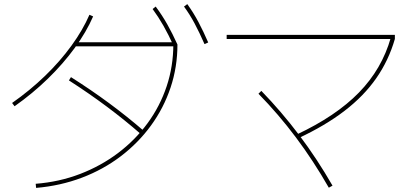

<svg xmlns="http://www.w3.org/2000/svg" viewBox="-20 -875 2040 936"><path d="M154 21Q269 12 370.5 -27Q472 -66 555.5 -129Q639 -192 699.5 -274.5Q760 -357 792.5 -454.5Q825 -552 825 -659L835 -649H346V-669H835L845 -658Q845 -548 811.5 -448Q778 -348 716 -263Q654 -178 568.5 -113Q483 -48 378.5 -8.5Q274 31 156 41ZM39 -373Q126 -434 199.5 -505Q273 -576 328.5 -652.5Q384 -729 416 -803L434 -795Q401 -719 344.5 -641.5Q288 -564 213.5 -491.5Q139 -419 51 -357ZM667 -221Q588 -290 501 -355Q414 -420 316 -483L326 -499Q424 -437 512 -372Q600 -307 681 -237ZM827 -650Q801 -707 776.5 -750Q752 -793 724 -831L739 -843Q771 -800 796 -755.5Q821 -711 845 -658ZM977 -660Q952 -717 928.5 -761Q905 -805 877 -843L893 -855Q924 -812 948 -766.5Q972 -721 995 -668Z M1426 -219Q1618 -309 1730 -424Q1842 -539 1885 -691L1905 -685Q1875 -581 1814.5 -494Q1754 -407 1659.5 -334.5Q1565 -262 1434 -201ZM1583 40Q1508 -91 1423 -204.5Q1338 -318 1240 -418L1254 -432Q1352 -331 1438.5 -216.5Q1525 -102 1601 30ZM1085 -685V-705H1905V-685Z"/></svg>

Font: M PLUS 2 Thin
Style: Regular
Weight: 100
Designer: Coji Morishita
Foundry: UNDERFOREST DESIGN
Version: Version 1.001